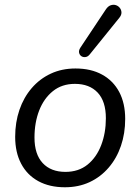

<svg xmlns="http://www.w3.org/2000/svg" viewBox="-20 -786 596 815"><path d="M255.3 8.9Q190.2 8.9 142.7 -17Q95.2 -42.9 69.8 -91.1Q44.4 -139.2 44.4 -205.2Q44.4 -266.9 62.5 -319.7Q80.6 -372.4 114.6 -412Q148.7 -451.6 195.6 -473.4Q242.5 -495.3 300.5 -495.3Q366.2 -495.3 413.4 -469.3Q460.7 -443.4 486.1 -395.5Q511.4 -347.6 511.4 -281.2Q511.4 -219.4 493.3 -166.7Q475.3 -114 441.2 -74.4Q407.2 -34.8 360.3 -12.9Q313.4 8.9 255.3 8.9ZM257.8 -56.4Q313.3 -56.4 351.5 -87.1Q389.6 -117.9 409.5 -169.8Q429.4 -221.7 429.4 -284.1Q429.4 -355.8 394.6 -392.9Q359.7 -430 298 -430Q243 -430 204.6 -399.2Q166.3 -368.4 146.3 -317Q126.4 -265.7 126.4 -202.2Q126.4 -131 161.3 -93.7Q196.1 -56.4 257.8 -56.4ZM361.1 -555.3Q352.9 -545 342.8 -543.8Q332.8 -542.5 325.3 -547.6Q317.7 -552.8 315.7 -562.5Q313.8 -572.3 321.1 -583.5L428.8 -745.3Q438.1 -759.6 449.6 -763.5Q461.1 -767.5 471.4 -764.3Q481.6 -761.2 488.5 -752.6Q495.3 -744.1 495.6 -732.8Q495.8 -721.5 486 -709.8Z"/></svg>

Font: Nunito ExtraLight
Style: Italic
Weight: 200
Italic angle: -9°
Designer: Vernon Adams
Foundry: Vernon Adams
Version: Version 3.602